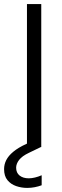

<svg xmlns="http://www.w3.org/2000/svg" viewBox="-52 -720 303 940"><path d="M80 0V-700H150V0ZM81 200Q53 200 27 191Q1 182 -15.5 162Q-32 142 -32 108Q-32 85 -21.5 64Q-11 43 13 23Q37 3 76 -15L132 -39L150 -1L90 28Q56 44 41.5 63Q27 82 27 101Q27 126 44 139.5Q61 153 89 153Q103 153 119.5 149Q136 145 152 138V187Q136 193 118 196.5Q100 200 81 200Z"/></svg>

Font: DM Sans 12pt Light
Style: Regular
Weight: 300
Version: Version 4.004;gftools[0.9.30]